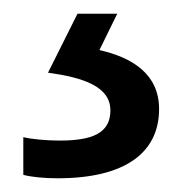

<svg xmlns="http://www.w3.org/2000/svg" viewBox="-20 -20 265 280"><path d="M212 139C212 88 173 64 125 53L151 0H93L50 86C101 93 141 106 141 141C141 174 115 185 67 185C48 185 26 183 14 180V235C25 238 44 240 64 240C162 240 212 203 212 139Z"/></svg>

Font: Noto Sans Newa
Style: Regular
Weight: 400
Designer: Monotype Design Team
Foundry: Monotype Imaging Inc.
Version: Version 2.007